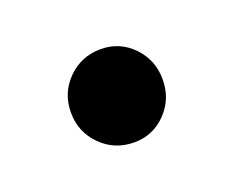

<svg xmlns="http://www.w3.org/2000/svg" viewBox="-41 -176 291 240"><g transform="rotate(-20 105.0 -56.0)"><path d="M44 -56Q44 -82 62 -100Q80 -118 106 -118Q131 -118 148.5 -100Q166 -82 166 -56Q166 -30 148.5 -12Q131 6 106 6Q80 6 62 -12Q44 -30 44 -56Z"/></g></svg>

Font: Poppins A&M
Style: Regular-A&M
Weight: 400
Designer: Ninad Kale (Devanagari), Jonny Pinhorn (Latin)
Foundry: Indian Type Foundry
Version: 4.004